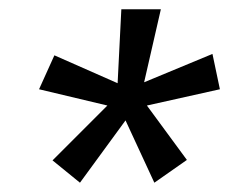

<svg xmlns="http://www.w3.org/2000/svg" viewBox="-20 -758 493 413"><path d="M453 -566 296 -531 382 -414 312 -365 250 -499 152 -365 93 -413 211 -531 64 -566 97 -639 233 -579 241 -738H326L290 -581L437 -642Z"/></svg>

Font: Fira Sans TEST Book
Style: Italic
Weight: 350
Italic angle: -8°
Designer: Carrois Corporate & Edenspiekermann AG
Foundry: Carrois Corporate GbR & Edenspiekermann AG
Version: Version 4.201